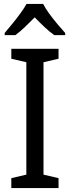

<svg xmlns="http://www.w3.org/2000/svg" viewBox="-20 -964 358 984"><path d="M280 0H38V-51L115 -69V-645L38 -663V-714H280V-663L203 -645V-69L280 -51ZM201 -944Q212 -922 232 -894.5Q252 -867 274 -841Q296 -815 314 -795V-784H258Q234 -801 208.5 -825Q183 -849 158 -875Q132 -849 107 -825Q82 -801 59 -784H4V-795Q22 -816 43.5 -842.5Q65 -869 84.5 -895.5Q104 -922 116 -944Z"/></svg>

Font: Noto Sans Thai SemCond
Style: Regular
Weight: 400
Width: 4
Designer: Monotype Design Team
Foundry: Monotype Imaging Inc.
Version: Version 2.002; ttfautohint (v1.8.4.7-5d5b)